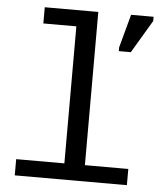

<svg xmlns="http://www.w3.org/2000/svg" viewBox="-52 -771 704 818"><g transform="rotate(5 300.0 -362.5)"><path d="M335.4 -69.3H521V0H41.5V-69.3H247.6V-655.3H106.4V-724.6H335.4ZM437 -565.9V-582L475.6 -724.6H571.8V-706.5L488.3 -565.9Z"/></g></svg>

Font: Cousine
Style: Regular
Weight: 400
Monospace: yes
Designer: Steve Matteson
Foundry: Ascender Corporation
Version: Version 1.20